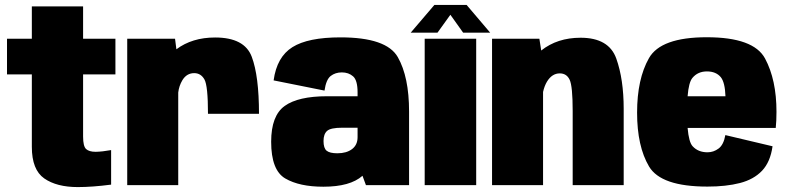

<svg xmlns="http://www.w3.org/2000/svg" viewBox="-20 -753 3201 781"><path d="M296.5 8Q210.5 8 160 -27.2Q109.5 -62.5 109.5 -155.5V-450.5H8.5V-595.5H109.5V-727H318V-595.5H449.5V-450.5H318V-197.5Q318 -158 330.2 -146.8Q342.5 -135.5 369 -135.5Q396.5 -136 432 -142.5V-2Q355.5 8 296.5 8Z M826 -290Q826 -404.5 811.5 -430Q797 -455.5 770 -455.5Q739.5 -455.5 722 -427Q708 -403.5 705 -376.5V0H497.5V-595.5H692L697.5 -552.5Q761.5 -600.5 855 -600.5Q974.5 -600.5 1004 -522.2Q1033.5 -444 1033.5 -290Z M1468.5 0 1454.5 -38Q1404.5 6.5 1295.5 6.5Q1198 6.5 1140.5 -27Q1083 -60.5 1083 -176.5Q1083 -282.5 1138 -322Q1193 -361.5 1310.5 -361.5H1434.5V-377Q1434.5 -426.5 1416.2 -442.5Q1398 -458.5 1370.5 -458.5Q1344 -458.5 1325.2 -444Q1306.5 -429.5 1300 -384.5L1093 -426Q1106 -521.5 1169.5 -561.2Q1233 -601 1365 -601Q1552.5 -601 1598.2 -520.5Q1644 -440 1644 -299V0ZM1434.5 -195V-233.5H1372Q1325 -233.5 1310.5 -220.5Q1296 -207.5 1296 -179.5Q1296 -150 1308.8 -139.8Q1321.5 -129.5 1352.5 -129.5Q1389.5 -129.5 1412 -146.5Q1434.5 -163.5 1434.5 -195Z M1707.5 0V-595.5H1917V0ZM1650.5 -620 1747 -733H1878L1974 -620H1864L1812 -693L1759.5 -620Z M1981.5 0V-595.5H2174L2181.5 -547.5Q2247 -599.5 2341.5 -599.5Q2456.5 -599.5 2486.8 -515Q2517 -430.5 2517 -310V0H2309.5V-301.5Q2309.5 -402.5 2297.2 -428.5Q2285 -454.5 2257 -454.5Q2225.5 -454.5 2205 -421Q2194.5 -403.5 2189 -379V0Z M2857.5 6Q2668.5 6 2620 -76Q2571.5 -158 2571.5 -294.8Q2571.5 -431.5 2619.8 -516.5Q2668 -601.5 2855 -601.5Q3045.5 -601.5 3092 -515Q3138.5 -428.5 3138.5 -298Q3138.5 -261 3135.5 -232.5H2777Q2782 -174.5 2797.5 -158Q2820 -133.5 2858 -133.5Q2882.5 -133.5 2903 -148.8Q2923.5 -164 2930.5 -203.5L3122.5 -158Q3113.5 -94 3079.8 -58.5Q3046 -23 2989.8 -8.5Q2933.5 6 2857.5 6ZM2777 -361.5H2931Q2929 -418 2912 -439Q2892.5 -462.5 2855.5 -462.5Q2818.5 -462.5 2796.5 -436Q2781.5 -418 2777 -361.5Z"/></svg>

Font: Anybody Black
Style: Regular
Weight: 900
Designer: Tyler Finck
Foundry: Etcetera Type Company
Version: Version 1.010; ttfautohint (v1.8.3) -l 8 -r 50 -G 200 -x 14 